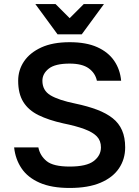

<svg xmlns="http://www.w3.org/2000/svg" viewBox="-20 -920 690 951"><path d="M325 11Q235 11 176 -15Q117 -41 86.5 -86.5Q56 -132 50 -190H170Q178 -149 211 -122Q244 -95 325 -95Q409 -95 444.5 -122.5Q480 -150 480 -190Q480 -223 460 -244Q440 -265 398.5 -280.5Q357 -296 293 -309Q221 -325 171 -349.5Q121 -374 95.5 -415Q70 -456 70 -520Q70 -573 99 -616Q128 -659 184.5 -685Q241 -711 325 -711Q407 -711 461.5 -686.5Q516 -662 545.5 -619Q575 -576 580 -520H460Q452 -558 419.5 -581.5Q387 -605 325 -605Q253 -605 221.5 -580Q190 -555 190 -520Q190 -472 230 -448Q270 -424 353 -407Q415 -394 461 -376.5Q507 -359 538 -334.5Q569 -310 584.5 -274.5Q600 -239 600 -190Q600 -132 569.5 -86.5Q539 -41 478 -15Q417 11 325 11ZM265 -750 155 -900H255L325 -830L395 -900H495L385 -750Z"/></svg>

Font: Golos Text Medium
Style: Regular
Weight: 500
Designer: A.Korolkova, Vitaly Kuzmin
Foundry: ParaType Ltd
Version: Version 2.004